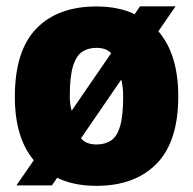

<svg xmlns="http://www.w3.org/2000/svg" viewBox="-20 -578 611 608"><path d="M481.5 -479Q544.5 -406 544.5 -273Q544.5 -129.5 475.8 -59.5Q407 10.5 285.5 10.5Q213 10.5 161 -15L144.5 9H32L87 -70.5Q57.5 -105.5 42.2 -155.8Q27 -206 27 -271.5Q27 -417 94.8 -487.2Q162.5 -557.5 285.5 -557.5Q356 -557.5 406.5 -533L423.5 -558H536ZM285.5 -426.5Q259 -426.5 240 -413.8Q221 -401 211 -367.8Q201 -334.5 201 -273.5Q201 -246.5 207 -227.5L332 -409.5Q322.5 -419 311 -422.8Q299.5 -426.5 285.5 -426.5ZM285.5 -120.5Q312.5 -120.5 331.5 -133Q350.5 -145.5 360.2 -178.2Q370 -211 370 -271.5Q370 -304 364 -326L236.5 -140Q246 -129 258.2 -124.8Q270.5 -120.5 285.5 -120.5Z"/></svg>

Font: Encode Sans SemiCondensed SemiCondensed ExtraBold
Style: Regular
Weight: 800
Width: 4
Designer: Multiple Designers
Foundry: Impallari Type
Version: Version 3.000; ttfautohint (v1.8.3) -l 8 -r 50 -G 200 -x 14 